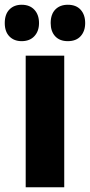

<svg xmlns="http://www.w3.org/2000/svg" viewBox="-57 -880 378 807"><path d="M213 -93H51V-646H213ZM-37 -783Q-37 -820 -17.5 -840Q2 -860 34 -860Q68 -860 87.5 -839Q107 -818 107 -783Q107 -749 87.5 -728Q68 -707 34 -707Q2 -707 -17.5 -727Q-37 -747 -37 -783ZM156 -783Q156 -820 175.5 -840Q195 -860 228 -860Q263 -860 282 -839Q301 -818 301 -783Q301 -749 282 -728Q263 -707 228 -707Q194 -707 175 -727.5Q156 -748 156 -783Z"/></svg>

Font: Noto Sans Kannada UI ExtraCondensed Black
Style: Regular
Weight: 900
Width: 2
Designer: Jelle Bosma - Monotype Design Team
Foundry: Monotype Imaging Inc.
Version: Version 2.005; ttfautohint (v1.8.4.7-5d5b)